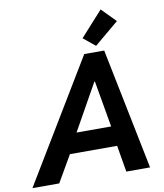

<svg xmlns="http://www.w3.org/2000/svg" viewBox="-147 -1042 958 1123"><g transform="rotate(-10 332.0 -480.0)"><path d="M388.2 -719.7H506.8L652.3 0H511.2L484.4 -157.7H204.1L112.8 0H-46.4ZM394.5 -812.5 527.8 -960 609.9 -876.5 464.8 -754.9ZM469.7 -275.4 421.9 -549.8H418L264.2 -275.4Z"/></g></svg>

Font: Reddit Sans Fudge
Style: Bold
Weight: 700
Italic angle: -11.25°
Designer: Stephen Hutchings
Version: Version 1.013